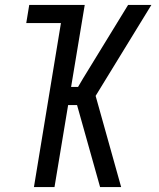

<svg xmlns="http://www.w3.org/2000/svg" viewBox="-20 -755 640 775"><path d="M117 0 226 -662H86L98 -735H322L267 -404H295L315 -438L497 -735H591L366 -368L469 0H384L291 -331H255L200 0Z"/></svg>

Font: Iosevka Curly Extended Oblique
Style: Regular
Weight: 400
Width: 7
Italic angle: -9°
Monospace: yes
Designer: Belleve Invis
Foundry: Belleve Invis
Version: Version 11.1.0; ttfautohint (v1.8.3)